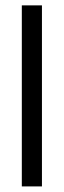

<svg xmlns="http://www.w3.org/2000/svg" viewBox="-20 -687 234 704"><path d="M133.8 -3.5V-667.3H60V-3.5Z"/></svg>

Font: Diatome Awesome Regular
Style: Regular
Weight: 400
Designer: 15.100.17
Foundry: 15.100.17
Version: Version 1.008;Fontself Maker 3.5.8